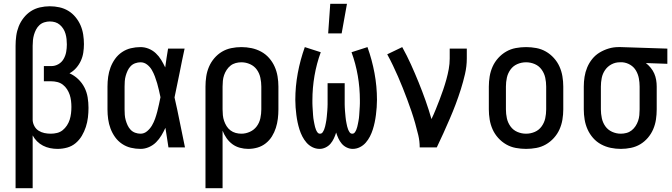

<svg xmlns="http://www.w3.org/2000/svg" viewBox="-20 -776 3540 1011"><path d="M62 215V-535Q62 -561 65.5 -587Q69 -613 78.5 -637Q88 -661 104.5 -682Q121 -703 142.5 -717Q164 -731 190 -737Q216 -743 242 -743Q268 -743 293 -737.5Q318 -732 339.5 -719Q361 -706 377.5 -686Q394 -666 404 -643Q414 -620 418 -594.5Q422 -569 422 -544Q422 -521 418.5 -498.5Q415 -476 405.5 -455.5Q396 -435 381 -418Q366 -401 346 -390Q371 -379 391.5 -359.5Q412 -340 424.5 -315.5Q437 -291 441.5 -263.5Q446 -236 446 -208Q446 -183 443 -157.5Q440 -132 432 -107.5Q424 -83 411 -61Q398 -39 378.5 -22.5Q359 -6 334 1Q309 8 283 8Q263 8 243.5 4Q224 0 206.5 -9Q189 -18 175 -32Q161 -46 152 -63V215ZM247 -72Q264 -72 280.5 -76Q297 -80 310 -90.5Q323 -101 332.5 -115.5Q342 -130 347 -146Q352 -162 354 -179Q356 -196 356 -213Q356 -229 354 -245.5Q352 -262 347 -277Q342 -292 333 -306Q324 -320 311 -330Q298 -340 282 -344Q266 -348 250 -348H211V-428H250Q270 -428 287.5 -438Q305 -448 315 -465.5Q325 -483 328.5 -502.5Q332 -522 332 -542Q332 -556 330.5 -570Q329 -584 325 -598Q321 -612 313.5 -624Q306 -636 295 -645.5Q284 -655 270.5 -659Q257 -663 242 -663Q228 -663 213.5 -658.5Q199 -654 188 -644Q177 -634 170 -620.5Q163 -607 159 -593Q155 -579 153.5 -564.5Q152 -550 152 -535V-143Q153 -127 161 -112Q169 -97 183 -88Q197 -79 213.5 -75.5Q230 -72 247 -72Z M720 8Q694 8 669 2Q644 -4 622.5 -18.5Q601 -33 586 -54Q571 -75 562 -99Q553 -123 549.5 -148.5Q546 -174 546 -200V-320Q546 -346 549.5 -371.5Q553 -397 562 -421Q571 -445 586 -466Q601 -487 622.5 -501.5Q644 -516 669 -522Q694 -528 720 -528Q742 -528 763 -519.5Q784 -511 800.5 -495.5Q817 -480 828.5 -461Q840 -442 850 -421Q853 -446 857 -470.5Q861 -495 865 -520H952Q938 -456 925.5 -391.5Q913 -327 899 -263Q914 -198 927 -132Q940 -66 954 0H867Q863 -26 859 -52Q855 -78 851 -103Q842 -83 830 -63Q818 -43 802 -27Q786 -11 764.5 -1.5Q743 8 720 8ZM720 -72Q739 -72 754.5 -85Q770 -98 780 -115Q790 -132 796.5 -150.5Q803 -169 808 -188Q813 -207 817 -226Q821 -245 825 -264Q821 -282 817 -300.5Q813 -319 807.5 -337.5Q802 -356 795.5 -373.5Q789 -391 779.5 -407.5Q770 -424 754.5 -436Q739 -448 720 -448Q706 -448 692 -443Q678 -438 668 -427.5Q658 -417 652 -404Q646 -391 642 -377Q638 -363 637 -348.5Q636 -334 636 -320V-200Q636 -186 637 -171.5Q638 -157 642 -143Q646 -129 652 -116Q658 -103 668 -92.5Q678 -82 692 -77Q706 -72 720 -72Z M1062 215V-320Q1062 -347 1066 -373.5Q1070 -400 1080.5 -424.5Q1091 -449 1108.5 -469.5Q1126 -490 1148.5 -503.5Q1171 -517 1197.5 -522.5Q1224 -528 1251 -528Q1278 -528 1304.5 -522.5Q1331 -517 1355 -504Q1379 -491 1397 -470.5Q1415 -450 1426 -425.5Q1437 -401 1441.5 -374Q1446 -347 1446 -320V-200Q1446 -175 1443 -150.5Q1440 -126 1432.5 -102.5Q1425 -79 1412 -58Q1399 -37 1379.5 -21.5Q1360 -6 1336 1Q1312 8 1287 8Q1265 8 1243 2Q1221 -4 1203.5 -17Q1186 -30 1173 -48.5Q1160 -67 1152 -88V215ZM1251 -72Q1274 -72 1296 -82Q1318 -92 1332 -111Q1346 -130 1351 -153.5Q1356 -177 1356 -200V-320Q1356 -343 1351 -366.5Q1346 -390 1332.5 -409Q1319 -428 1297 -438Q1275 -448 1251 -448Q1236 -448 1221 -444Q1206 -440 1194 -430.5Q1182 -421 1173.5 -408Q1165 -395 1160 -380.5Q1155 -366 1153.5 -350.5Q1152 -335 1152 -320V-200Q1152 -185 1153.5 -169.5Q1155 -154 1160 -139.5Q1165 -125 1173 -112Q1181 -99 1193.5 -89.5Q1206 -80 1221 -76Q1236 -72 1251 -72Z M1663 8Q1643 8 1625 -1Q1607 -10 1594 -25Q1581 -40 1572 -57.5Q1563 -75 1557 -94Q1551 -113 1547 -132Q1543 -151 1540.5 -171Q1538 -191 1536.5 -210.5Q1535 -230 1535 -250Q1535 -321 1548 -391Q1561 -461 1585 -528L1669 -501Q1647 -441 1636 -377Q1625 -313 1625 -248Q1625 -240 1625 -232.5Q1625 -225 1625.5 -217Q1626 -209 1626.5 -201Q1627 -193 1627.5 -185.5Q1628 -178 1628.5 -170Q1629 -162 1630 -154Q1631 -146 1632.5 -138.5Q1634 -131 1635.5 -123Q1637 -115 1639 -107.5Q1641 -100 1644 -92.5Q1647 -85 1652 -78.5Q1657 -72 1665 -72Q1674 -72 1679 -79.5Q1684 -87 1687 -94.5Q1690 -102 1692 -110.5Q1694 -119 1695.5 -127Q1697 -135 1698.5 -143.5Q1700 -152 1700.5 -160Q1701 -168 1702 -176.5Q1703 -185 1703.5 -193.5Q1704 -202 1704.5 -210Q1705 -218 1705 -226.5Q1705 -235 1705 -243.5Q1705 -252 1705 -260V-338H1795V-260Q1795 -252 1795 -243.5Q1795 -235 1795 -226.5Q1795 -218 1795.5 -210Q1796 -202 1796.5 -193.5Q1797 -185 1798 -176.5Q1799 -168 1799.5 -160Q1800 -152 1801.5 -143.5Q1803 -135 1804.5 -127Q1806 -119 1808 -110.5Q1810 -102 1813 -94.5Q1816 -87 1821 -79.5Q1826 -72 1835 -72Q1843 -72 1848 -78.5Q1853 -85 1856 -92.5Q1859 -100 1861 -107.5Q1863 -115 1864.5 -123Q1866 -131 1867.5 -138.5Q1869 -146 1870 -154Q1871 -162 1871.5 -170Q1872 -178 1872.5 -185.5Q1873 -193 1873.5 -201Q1874 -209 1874.5 -217Q1875 -225 1875 -232.5Q1875 -240 1875 -248Q1875 -313 1864 -377Q1853 -441 1831 -501L1915 -528Q1939 -461 1952 -391Q1965 -321 1965 -250Q1965 -230 1963.5 -210.5Q1962 -191 1959.5 -171Q1957 -151 1953 -132Q1949 -113 1943 -94Q1937 -75 1928 -57.5Q1919 -40 1906 -25Q1893 -10 1875 -1Q1857 8 1837 8Q1821 8 1805.5 0.5Q1790 -7 1779.5 -19.5Q1769 -32 1762 -47Q1755 -62 1750 -78Q1745 -62 1738 -47Q1731 -32 1720.5 -19.5Q1710 -7 1694.5 0.5Q1679 8 1663 8ZM1708 -600 1719 -756H1807L1779 -600Z M2190 0Q2190 -33 2182.5 -64.5Q2175 -96 2166 -127.5Q2157 -159 2146.5 -190Q2136 -221 2124.5 -251.5Q2113 -282 2101 -312.5Q2089 -343 2076 -372.5Q2063 -402 2049 -431.5Q2035 -461 2019 -490L2098 -528Q2123 -483 2144 -436.5Q2165 -390 2184.5 -342Q2204 -294 2221 -246Q2238 -198 2252 -149Q2264 -174 2274.5 -200Q2285 -226 2295 -252Q2305 -278 2314 -304.5Q2323 -331 2330.5 -358Q2338 -385 2343 -412.5Q2348 -440 2348 -468V-520H2438V-468Q2438 -427 2428.5 -386Q2419 -345 2406.5 -305.5Q2394 -266 2379.5 -227.5Q2365 -189 2348.5 -151Q2332 -113 2315 -75Q2298 -37 2280 0Z M2750 8Q2723 8 2696 3Q2669 -2 2645.5 -15.5Q2622 -29 2603.5 -49.5Q2585 -70 2574 -94.5Q2563 -119 2558.5 -146Q2554 -173 2554 -200V-320Q2554 -347 2558.5 -374Q2563 -401 2574 -425.5Q2585 -450 2603.5 -470.5Q2622 -491 2645.5 -504.5Q2669 -518 2696 -523Q2723 -528 2750 -528Q2777 -528 2804 -523Q2831 -518 2854.5 -504.5Q2878 -491 2896.5 -470.5Q2915 -450 2926 -425.5Q2937 -401 2941.5 -374Q2946 -347 2946 -320V-200Q2946 -173 2941.5 -146Q2937 -119 2926 -94.5Q2915 -70 2896.5 -49.5Q2878 -29 2854.5 -15.5Q2831 -2 2804 3Q2777 8 2750 8ZM2750 -72Q2774 -72 2796 -81.5Q2818 -91 2832 -110.5Q2846 -130 2851 -153Q2856 -176 2856 -200V-320Q2856 -344 2851 -367Q2846 -390 2832 -409.5Q2818 -429 2796 -438.5Q2774 -448 2750 -448Q2726 -448 2704 -438.5Q2682 -429 2668 -409.5Q2654 -390 2649 -367Q2644 -344 2644 -320V-200Q2644 -176 2649 -153Q2654 -130 2668 -110.5Q2682 -91 2704 -81.5Q2726 -72 2750 -72Z M3249 8Q3222 8 3195.5 2.5Q3169 -3 3145 -16Q3121 -29 3103 -49.5Q3085 -70 3074 -94.5Q3063 -119 3058.5 -146Q3054 -173 3054 -200V-320Q3054 -346 3058 -371.5Q3062 -397 3072 -421Q3082 -445 3098.5 -465.5Q3115 -486 3137.5 -499.5Q3160 -513 3185 -520.5Q3210 -528 3236 -528H3250L3494 -520V-440L3381 -444Q3395 -433 3406.5 -419Q3418 -405 3425 -389Q3432 -373 3435 -355.5Q3438 -338 3438 -320V-200Q3438 -173 3434 -146.5Q3430 -120 3419.5 -95.5Q3409 -71 3391.5 -50.5Q3374 -30 3351.5 -16.5Q3329 -3 3302.5 2.5Q3276 8 3249 8ZM3249 -72Q3264 -72 3279 -76Q3294 -80 3306 -89.5Q3318 -99 3326.5 -112Q3335 -125 3340 -139.5Q3345 -154 3346.5 -169.5Q3348 -185 3348 -200V-320Q3348 -342 3344 -363.5Q3340 -385 3329 -404Q3318 -423 3299 -434.5Q3280 -446 3258 -448H3243Q3220 -448 3199.5 -437Q3179 -426 3166 -407Q3153 -388 3148.5 -365.5Q3144 -343 3144 -320V-200Q3144 -177 3149 -153.5Q3154 -130 3167.5 -111Q3181 -92 3203 -82Q3225 -72 3249 -72Z"/></svg>

Font: Iosevka Term Medium
Style: Regular
Weight: 500
Monospace: yes
Designer: Belleve Invis
Foundry: Belleve Invis
Version: Version 26.3.1